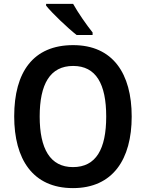

<svg xmlns="http://www.w3.org/2000/svg" viewBox="-20 -957 750 987"><path d="M356 -937H217V-928C247 -890 329 -812 374 -777H456V-790C427 -826 380 -893 356 -937ZM657 -358C657 -579 560 -725 356 -725C151 -725 53 -587 53 -359C53 -139 148 10 355 10C560 10 657 -138 657 -358ZM184 -358C184 -524 237 -618 356 -618C474 -618 526 -525 526 -358C526 -191 474 -98 355 -98C238 -98 184 -192 184 -358Z"/></svg>

Font: Noto Sans Thai Looped SemiCondensed SemiBold
Style: Regular
Weight: 600
Width: 4
Designer: Sasikarn Vongin, Ben Mitchell
Foundry: The Fontpad Ltd
Version: Version 1.001